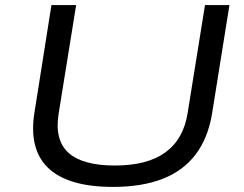

<svg xmlns="http://www.w3.org/2000/svg" viewBox="-20 -725 957 754"><path d="M424 9Q333 9 269 -10.5Q205 -30 167.5 -67Q130 -104 117 -158Q104 -212 115 -281L182 -705H279L210 -277Q194 -174 249.5 -124.5Q305 -75 431 -75Q559 -75 630 -127Q701 -179 717 -282L785 -705H881L813 -280Q797 -182 747.5 -117.5Q698 -53 617 -22Q536 9 424 9Z"/></svg>

Font: Nunito Sans 10pt Expanded
Style: Italic
Weight: 400
Width: 7
Italic angle: -9°
Designer: Vernon Adams
Foundry: Vernon Adams
Version: Version 3.101;gftools[0.9.27]